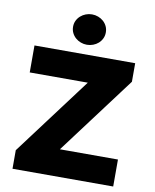

<svg xmlns="http://www.w3.org/2000/svg" viewBox="-102 -1039 898 1115"><g transform="rotate(10 347.5 -481.5)"><path d="M49.7 -109.4 393.5 -568.2H51.1V-727.3H644.9V-617.9L301.1 -159.1H643.5V0H49.7ZM349.4 -963.1Q368.6 -963.1 386 -956.5Q403.4 -949.9 416.7 -938.2Q430 -926.5 438 -910Q446 -893.5 446 -873.6Q446 -853.7 438 -837.2Q430 -820.7 416.7 -808.9Q403.4 -797.2 386 -790.7Q368.6 -784.1 349.4 -784.1Q330.6 -784.1 313.2 -790.7Q295.8 -797.2 282.3 -809.1Q268.8 -821 260.8 -837.5Q252.8 -854 252.8 -873.6Q252.8 -893.5 260.8 -909.8Q268.8 -926.1 282.3 -938Q295.8 -949.9 313.2 -956.5Q330.6 -963.1 349.4 -963.1Z"/></g></svg>

Font: Inter P Black
Style: Regular
Weight: 900
Designer: Rasmus Andersson
Foundry: rsms
Version: Version 3.018;git-588b23468